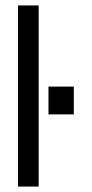

<svg xmlns="http://www.w3.org/2000/svg" viewBox="-20 -685 337 705"><path d="M46 -665H122V0H46ZM158 -367H251V-265H158Z"/></svg>

Font: Pragati Narrow
Style: Regular
Weight: 400
Designer: Hector Gatti, Marcela Romero, Pablo Cosgaya and Nicolas Silva
Foundry: Omnibus-Type
Version: Version 1.010; ttfautohint (v1.3)